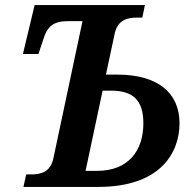

<svg xmlns="http://www.w3.org/2000/svg" viewBox="-20 -734 771 754"><path d="M72 0H366C611 0 685 -135 685 -250C685 -370 599 -441 441 -441H396L430 -600C441 -654 477 -665 519 -665H539L549 -714H116L70 -522H131L150 -579C166 -632 191 -651 248 -651H304L190 -114C179 -60 144 -49 102 -49H83ZM316 -63 383 -378H416C500 -378 543 -343 543 -250C543 -146 488 -63 361 -63Z"/></svg>

Font: Noto Serif SemiBold
Style: Italic
Weight: 600
Italic angle: -12°
Designer: Monotype Design Team
Foundry: Monotype Imaging Inc.
Version: Version 2.014